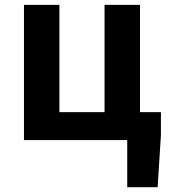

<svg xmlns="http://www.w3.org/2000/svg" viewBox="-20 -580 703 795"><path d="M506.8 195.2V0H79.3V-559.8H226V-115.7H412.9V-559.8H559.7V-115.7H646.3V-20L632.7 195.2Z"/></svg>

Font: Noto Sans SC Thin
Style: Regular
Weight: 100
Designer: Ryoko NISHIZUKA 西塚涼子 (kana, bopomofo & ideographs); Paul D. Hunt (Latin, Greek & Cyrillic); Sandoll Communications 산돌커뮤니
Foundry: Adobe
Version: Version 2.004-H2;hotconv 1.0.118;makeotfexe 2.5.65603